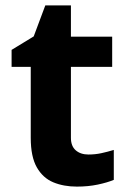

<svg xmlns="http://www.w3.org/2000/svg" viewBox="-20 -682 474 712"><path d="M308 -109Q333 -109 356 -114Q379 -119 402 -126V-15Q378 -5 342.5 2.5Q307 10 265 10Q216 10 177.5 -6Q139 -22 116.5 -61.5Q94 -101 94 -171V-434H23V-497L105 -547L148 -662H243V-546H396V-434H243V-171Q243 -140 261 -124.5Q279 -109 308 -109Z"/></svg>

Font: Noto Sans Myanmar
Style: Bold
Weight: 700
Designer: Monotype Design Team
Foundry: Monotype Imaging Inc.
Version: Version 2.107; ttfautohint (v1.8.4.7-5d5b)